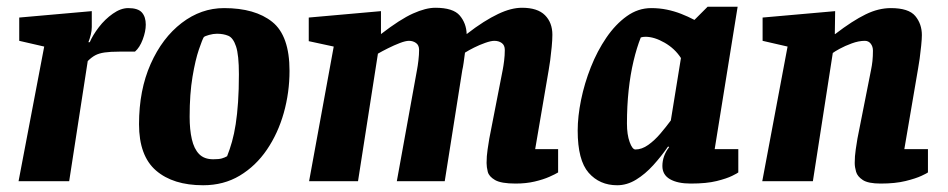

<svg xmlns="http://www.w3.org/2000/svg" viewBox="-20 -537 2808 569"><path d="M35 0 111 -399 37 -416V-485L252 -504V-457Q252 -446 249 -434Q246 -422 242 -412H246Q255 -433 273 -456.5Q291 -480 314.5 -496.5Q338 -513 360 -513Q389 -513 400.5 -500Q412 -487 412 -464Q412 -444 403 -420Q394 -396 380 -384H334Q307 -384 290 -381.5Q273 -379 262 -373Q251 -367 240 -356L185 0Z M582 12Q493 12 442.5 -31.5Q392 -75 392 -169Q392 -270 426.5 -347.5Q461 -425 518.5 -469Q576 -513 644 -513Q736 -513 787 -472Q838 -431 838 -327Q838 -263 821 -202.5Q804 -142 771 -93.5Q738 -45 690.5 -16.5Q643 12 582 12ZM612 -65Q629 -65 637.5 -67.5Q646 -70 653 -74Q661 -94 667.5 -117Q674 -140 678.5 -169Q683 -198 685.5 -234.5Q688 -271 688 -317Q688 -374 679.5 -399.5Q671 -425 656.5 -431Q642 -437 623 -437Q612 -437 599.5 -433.5Q587 -430 584 -427Q580 -421 569.5 -390.5Q559 -360 550.5 -309.5Q542 -259 542 -191Q542 -153 548.5 -124.5Q555 -96 570 -80.5Q585 -65 612 -65Z M1508 7Q1465 7 1447 -3.5Q1429 -14 1425.5 -28Q1422 -42 1422 -54Q1422 -74 1425 -94Q1428 -114 1430 -126L1470 -331Q1472 -341 1474 -357Q1476 -373 1476 -389Q1476 -403 1467 -409.5Q1458 -416 1445 -416Q1435 -416 1418 -410Q1401 -404 1385 -396Q1369 -388 1358 -381Q1356 -365 1354 -351Q1352 -337 1350 -329L1298 0H1156L1216 -331Q1218 -341 1220 -358Q1222 -375 1222 -389Q1222 -403 1213 -409.5Q1204 -416 1192 -416Q1182 -416 1165 -409.5Q1148 -403 1130 -394Q1112 -385 1100 -378L1041 0H896L969 -399L895 -415V-485L1109 -504V-436Q1166 -480 1204 -497Q1242 -514 1270 -514Q1323 -514 1342.5 -491Q1362 -468 1363 -436Q1390 -457 1413 -471.5Q1436 -486 1456 -495.5Q1476 -505 1493.5 -509.5Q1511 -514 1527 -514Q1573 -514 1595 -492Q1617 -470 1617 -434Q1617 -419 1615 -398Q1613 -377 1610.5 -358Q1608 -339 1606 -329L1566 -95H1634V-26Q1626 -21 1608 -13Q1590 -5 1564.5 1Q1539 7 1508 7Z M1809 12Q1757 12 1724.5 -25Q1692 -62 1692 -150Q1692 -192 1702 -241Q1712 -290 1731 -338Q1750 -386 1777 -425.5Q1804 -465 1837.5 -489Q1871 -513 1910 -513Q1934 -513 1956 -508.5Q1978 -504 1998.5 -496Q2019 -488 2038 -478L2077 -517H2166L2098 -95H2168V-26Q2166 -24 2150 -16Q2134 -8 2104 -0.5Q2074 7 2027 7Q1988 7 1965.5 -6Q1943 -19 1943 -45Q1943 -60 1948 -74Q1953 -88 1963 -101L1960 -103Q1940 -74 1916 -47.5Q1892 -21 1865 -4.5Q1838 12 1809 12ZM1863 -94Q1882 -94 1901 -107.5Q1920 -121 1937 -141Q1954 -161 1968 -180L1998 -365Q1980 -393 1949.5 -410.5Q1919 -428 1893 -428Q1889 -428 1885.5 -427.5Q1882 -427 1879 -426Q1867 -396 1857.5 -356Q1848 -316 1843 -269.5Q1838 -223 1838 -171Q1838 -138 1846 -116Q1854 -94 1863 -94Z M2590 7Q2553 7 2537 -3.5Q2521 -14 2517 -28Q2513 -42 2513 -54Q2513 -74 2516 -94Q2519 -114 2521 -126L2561 -328Q2564 -342 2565.5 -356Q2567 -370 2567 -387Q2567 -399 2560.5 -407.5Q2554 -416 2543 -416Q2525 -416 2504.5 -408.5Q2484 -401 2468.5 -392.5Q2453 -384 2448 -380L2389 0H2239L2314 -399L2240 -416V-485L2455 -504L2454 -436H2455Q2481 -456 2503.5 -470.5Q2526 -485 2545.5 -494.5Q2565 -504 2583.5 -508.5Q2602 -513 2620 -513Q2673 -513 2692.5 -489.5Q2712 -466 2712 -433Q2712 -422 2710 -402Q2708 -382 2705.5 -363.5Q2703 -345 2701 -335L2660 -95H2730V-26Q2728 -24 2711 -16Q2694 -8 2663.5 -0.5Q2633 7 2590 7Z"/></svg>

Font: Faustina Light ExtraBold
Style: Italic
Weight: 800
Italic angle: -8°
Version: Version 1.200